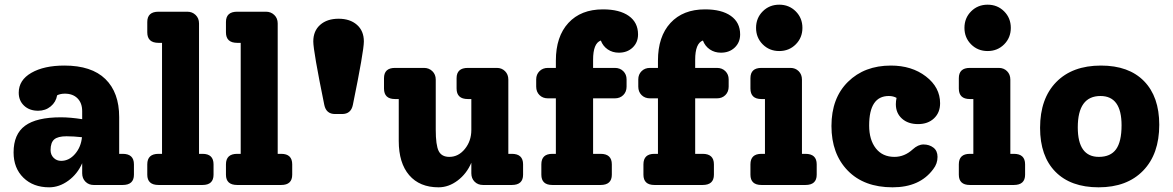

<svg xmlns="http://www.w3.org/2000/svg" viewBox="-20 -790 5010 820"><path d="M504 -133Q552 -133 552 -88V-44Q552 0 504 0H380Q359 0 345 -14Q331 -28 331 -50V-93Q311 -47 272 -18.5Q233 10 190 10Q122 10 80 -31Q38 -72 38 -139Q38 -217 87 -253Q136 -289 240 -289Q280 -289 331 -281V-315Q331 -350 311 -370Q291 -390 257 -390Q238 -390 224 -383Q219 -354 196.5 -335.5Q174 -317 143 -317Q106 -317 83 -338.5Q60 -360 60 -394Q60 -448 114 -479Q168 -510 255 -510Q371 -510 430 -452.5Q489 -395 489 -290V-133ZM241 -103Q275 -103 300.5 -132.5Q326 -162 330 -204Q294 -208 264 -208Q227 -208 211.5 -194.5Q196 -181 196 -149Q196 -129 209 -116Q222 -103 241 -103Z M657 0Q609 0 609 -44V-88Q609 -133 657 -133H672V-607H657Q609 -607 609 -652V-696Q609 -740 657 -740H780Q801 -740 815.5 -726Q830 -712 830 -690V-133H845Q892 -133 892 -88V-44Q892 0 845 0Z M993 0Q945 0 945 -44V-88Q945 -133 993 -133H1008V-607H993Q945 -607 945 -652V-696Q945 -740 993 -740H1116Q1137 -740 1151.5 -726Q1166 -712 1166 -690V-133H1181Q1228 -133 1228 -88V-44Q1228 0 1181 0Z M1411 -303Q1373 -303 1365 -342Q1318 -572 1318 -613Q1318 -658 1347.5 -684Q1377 -710 1426 -710Q1475 -710 1504.5 -684Q1534 -658 1534 -613Q1534 -572 1487 -342Q1479 -303 1441 -303Z M2166 -133Q2214 -133 2214 -88V-44Q2214 0 2166 0H2043Q2021 0 2007 -14Q1993 -28 1993 -50V-95Q1973 -48 1934.5 -19Q1896 10 1853 10Q1772 10 1727.5 -42Q1683 -94 1683 -188V-367H1667Q1620 -367 1620 -412V-456Q1620 -500 1667 -500H1791Q1812 -500 1826.5 -486Q1841 -472 1841 -450V-236Q1841 -170 1853.5 -145Q1866 -120 1899 -120Q1938 -120 1965.5 -154Q1993 -188 1993 -235V-367H1978Q1930 -367 1930 -412V-456Q1930 -500 1978 -500H2102Q2123 -500 2137 -486Q2151 -472 2151 -450V-133Z M2546 -617Q2513 -605 2513 -535V-500H2606Q2628 -500 2642 -486Q2656 -472 2656 -451V-420Q2656 -398 2642 -384Q2628 -370 2606 -370H2513V-133H2545Q2593 -133 2593 -88V-44Q2593 0 2545 0H2339Q2292 0 2292 -44V-88Q2292 -133 2339 -133H2354V-370H2320Q2298 -370 2284 -384Q2270 -398 2270 -420V-451Q2270 -472 2284 -486Q2298 -500 2320 -500H2354V-531Q2354 -634 2407.5 -692Q2461 -750 2555 -750Q2626 -750 2665.5 -722Q2705 -694 2705 -643Q2705 -609 2682 -587Q2659 -565 2623 -565Q2596 -565 2575.5 -579Q2555 -593 2546 -617Z M2982 -617Q2949 -605 2949 -535V-500H3042Q3064 -500 3078 -486Q3092 -472 3092 -451V-420Q3092 -398 3078 -384Q3064 -370 3042 -370H2949V-133H2981Q3029 -133 3029 -88V-44Q3029 0 2981 0H2775Q2728 0 2728 -44V-88Q2728 -133 2775 -133H2790V-370H2756Q2734 -370 2720 -384Q2706 -398 2706 -420V-451Q2706 -472 2720 -486Q2734 -500 2756 -500H2790V-531Q2790 -634 2843.5 -692Q2897 -750 2991 -750Q3062 -750 3101.5 -722Q3141 -694 3141 -643Q3141 -609 3118 -587Q3095 -565 3059 -565Q3032 -565 3011.5 -579Q2991 -593 2982 -617Z M3378.5 -600.5Q3350 -572 3308 -572Q3266 -572 3237.5 -600.5Q3209 -629 3209 -671Q3209 -713 3237.5 -741.5Q3266 -770 3308 -770Q3350 -770 3378.5 -741.5Q3407 -713 3407 -671Q3407 -629 3378.5 -600.5ZM3232 0Q3185 0 3185 -44V-88Q3185 -133 3232 -133H3247V-367H3232Q3185 -367 3185 -412V-456Q3185 -500 3232 -500H3356Q3377 -500 3391 -486Q3405 -472 3405 -450V-133H3420Q3468 -133 3468 -88V-44Q3468 0 3420 0Z M3924 -173Q3949 -173 3966.5 -159.5Q3984 -146 3984 -120Q3984 -91 3966 -68Q3909 10 3792 10Q3670 10 3600.5 -61.5Q3531 -133 3531 -252Q3531 -371 3601.5 -440.5Q3672 -510 3785 -510Q3874 -510 3934.5 -463.5Q3995 -417 3995 -349Q3995 -309 3969 -284.5Q3943 -260 3901 -260Q3858 -260 3832 -283.5Q3806 -307 3806 -345Q3806 -358 3809 -372Q3795 -380 3776 -380Q3692 -380 3692 -254Q3692 -193 3720.5 -156.5Q3749 -120 3800 -120Q3843 -120 3878 -152Q3901 -173 3924 -173Z M4268.5 -600.5Q4240 -572 4198 -572Q4156 -572 4127.5 -600.5Q4099 -629 4099 -671Q4099 -713 4127.5 -741.5Q4156 -770 4198 -770Q4240 -770 4268.5 -741.5Q4297 -713 4297 -671Q4297 -629 4268.5 -600.5ZM4122 0Q4075 0 4075 -44V-88Q4075 -133 4122 -133H4137V-367H4122Q4075 -367 4075 -412V-456Q4075 -500 4122 -500H4246Q4267 -500 4281 -486Q4295 -472 4295 -450V-133H4310Q4358 -133 4358 -88V-44Q4358 0 4310 0Z M4672 10Q4553 10 4487.5 -56.5Q4422 -123 4422 -244Q4422 -369 4491 -439.5Q4560 -510 4682 -510Q4801 -510 4866 -443.5Q4931 -377 4931 -257Q4931 -132 4862 -61Q4793 10 4672 10ZM4673 -120Q4723 -120 4746.5 -152.5Q4770 -185 4770 -255Q4770 -380 4680 -380Q4583 -380 4583 -246Q4583 -120 4673 -120Z"/></svg>

Font: Solway ExtraBold
Style: Regular
Weight: 800
Designer: Mariya V. Pigoulevskaya
Foundry: The Northern Block Ltd.
Version: Version 1.000;hotconv 1.0.109;makeotfexe 2.5.65596